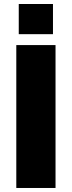

<svg xmlns="http://www.w3.org/2000/svg" viewBox="-20 -934 357 954"><path d="M73.2 -764.2V-914.1H243.2V-764.2ZM61 0V-710H255.9V0Z"/></svg>

Font: Rawline Black
Style: Regular
Weight: 900
Designer: Matt McInerney, Pablo Impallari, Rodrigo Fuenzalida
Foundry: Matt McInerney, Pablo Impallari, Rodrigo Fuenzalida
Version: Version 4.020;PS 004.020;hotconv 1.0.88;makeotf.lib2.5.64775